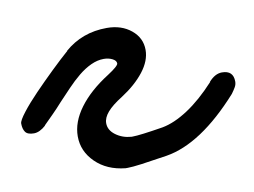

<svg xmlns="http://www.w3.org/2000/svg" viewBox="-98 -473 789 596"><g transform="rotate(-10 296.5 -174.5)"><path d="M30 -129Q10 -111 -8 -111Q-28 -111 -35 -121Q-42 -131 -42 -148Q-42 -157 -23 -181.5Q-4 -206 24 -235Q52 -264 83 -294Q114 -324 138 -345H137Q193 -394 271 -394Q317 -394 347.5 -369Q378 -344 378 -306Q378 -272 351.5 -238Q325 -204 280 -175Q248 -155 233 -137.5Q218 -120 218 -103Q218 -81 239 -65.5Q260 -50 288 -48H292Q314 -48 388 -60Q426 -67 469.5 -95.5Q513 -124 558 -173H557Q577 -196 599 -196Q635 -196 635 -161Q635 -152 630.5 -144Q626 -136 618 -125Q496 11 385 29Q334 37 304 41Q274 45 260 45H253Q195 39 159.5 4Q124 -31 124 -78Q124 -123 157 -167.5Q190 -212 250 -250Q284 -272 284 -280Q284 -289 272 -295Q260 -301 245 -301Q225 -301 204.5 -291.5Q184 -282 164.5 -266Q145 -250 126.5 -230.5Q108 -211 90 -192Q75 -175 59 -159Q43 -143 29 -129Z"/></g></svg>

Font: Discipuli Britannica Bold
Style: Regular
Weight: 700
Designer: Peter Wiegel
Foundry: Peter Wiegel
Version: Version 0.001 2009